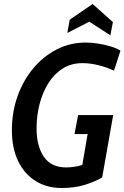

<svg xmlns="http://www.w3.org/2000/svg" viewBox="-20 -927 623 961"><path d="M288 14Q215 14 159 -20.5Q103 -55 71.2 -119.8Q39.5 -184.5 39.5 -275Q39.5 -366.5 68 -446Q96.5 -525.5 147.2 -585.8Q198 -646 264.8 -680Q331.5 -714 408.5 -714Q438.5 -714 471.5 -708.8Q504.5 -703.5 534.2 -694.5Q564 -685.5 583 -673.5L550.5 -573Q520 -588.5 476.2 -599.8Q432.5 -611 393 -611Q336.5 -611 293.5 -583.8Q250.5 -556.5 221.5 -509.8Q192.5 -463 177.8 -404.8Q163 -346.5 163 -285Q163 -196 199.5 -142.5Q236 -89 311 -89Q328.5 -89 349 -91.8Q369.5 -94.5 392 -101.5L418.5 -256H353L371 -351H546.5L491.5 -39Q455 -17.5 404.5 -1.8Q354 14 288 14ZM532.5 -750 427 -818.5 317 -762 329 -828.5 443.5 -907 545 -816.5Z"/></svg>

Font: Cabin Condensed SemiBold
Style: Italic
Weight: 600
Width: 3
Italic angle: -10°
Designer: Pablo Impallari
Foundry: Pablo Impallari. http://www.impallari.com Igino Marini. http://www.ikern.com
Version: Version 3.001; ttfautohint (v1.8.3)